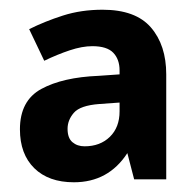

<svg xmlns="http://www.w3.org/2000/svg" viewBox="-20 -742 404 395"><path d="M191 -722Q259 -722 290.5 -685.5Q322 -649 322 -589V-373H256L242 -427Q203 -367 132 -367Q80 -367 50.5 -396Q21 -425 21 -476Q21 -535 65 -559Q109 -583 183 -586L226 -589V-597Q226 -620 213 -633.5Q200 -647 170 -647Q149 -647 123.5 -638.5Q98 -630 71 -617L40 -682Q72 -698 109.5 -710Q147 -722 191 -722ZM184 -528Q145 -525 132 -510Q119 -495 119 -477Q119 -458 129 -449.5Q139 -441 154 -441Q186 -441 206 -460.5Q226 -480 226 -513V-531Z"/></svg>

Font: Noto Sans Sinhala SemiCondensed
Style: Bold
Weight: 700
Width: 4
Designer: Jelle Bosma - Monotype Design Team
Foundry: Monotype Imaging Inc.
Version: Version 2.006; ttfautohint (v1.8.4.7-5d5b)